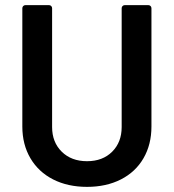

<svg xmlns="http://www.w3.org/2000/svg" viewBox="-20 -720 677 748"><path d="M67 -227V-688Q67 -693 70.5 -696.5Q74 -700 79 -700H171Q176 -700 179.5 -696.5Q183 -693 183 -688V-225Q183 -166 220.5 -129Q258 -92 319 -92Q380 -92 417 -129Q454 -166 454 -225V-688Q454 -693 457.5 -696.5Q461 -700 466 -700H558Q563 -700 566.5 -696.5Q570 -693 570 -688V-227Q570 -157 539 -103.5Q508 -50 451 -21Q394 8 319 8Q244 8 187 -21Q130 -50 98.5 -103.5Q67 -157 67 -227Z"/></svg>

Font: Barlow SemiBold
Style: Regular
Weight: 600
Designer: Jeremy Tribby
Foundry: Tribby Type
Version: Version 1.422